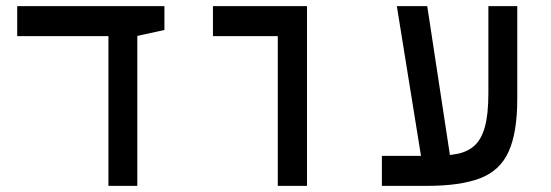

<svg xmlns="http://www.w3.org/2000/svg" viewBox="-20 -606 1798 626"><path d="M333.5 0V-585.9H427.7V0ZM36.1 -488.3V-585.9H516.1V-508.3L424.8 -488.3Z M885.7 0V-585.9H981V0ZM674.3 -488.3V-585.9H980.5V-488.3Z M1225.1 0V-97.7H1390.1Q1436 -97.7 1470.2 -104.2Q1504.4 -110.8 1527.1 -131.3Q1549.8 -151.9 1561 -192.6Q1572.3 -233.4 1572.3 -301.8V-585.9H1666.5V-284.2Q1666.5 -173.3 1638.2 -111.3Q1609.9 -49.3 1545.2 -24.7Q1480.5 0 1372.1 0Q1335 0 1298.3 0Q1261.7 0 1225.1 0ZM1362.3 -37.6 1273.9 -585.9H1373L1456.5 -37.6Z"/></svg>

Font: Cascadia Mono
Style: Regular
Weight: 400
Monospace: yes
Designer: Aaron Bell
Foundry: Saja Typeworks
Version: Version 2404.023